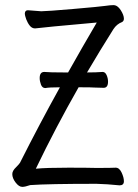

<svg xmlns="http://www.w3.org/2000/svg" viewBox="-20 -723 540 750"><path d="M67 7Q54 7 41 -10Q28 -27 28 -43Q28 -56 43 -70Q54 -81 58 -87Q133 -236 214 -382Q172 -382 157 -379Q145 -379 140 -392.5Q135 -406 135 -418Q135 -442 153 -442Q174 -440 231 -440H246Q301 -538 358 -635Q145 -616 117 -612Q105 -612 96.5 -622.5Q88 -633 82.5 -647.5Q77 -662 77 -671Q78 -683 89 -683L141 -679Q162 -679 266.5 -688Q371 -697 391 -700Q411 -703 423 -703Q439 -703 451.5 -683.5Q464 -664 464 -650Q464 -641 457 -637Q436 -629 423 -609Q370 -525 320 -440Q355 -440 381 -442Q391 -442 396.5 -429.5Q402 -417 402 -404Q402 -380 385 -380Q365 -380 349 -381Q337 -382 301 -382H287Q197 -224 120 -64Q161 -68 248 -68Q321 -68 356 -67Q418 -67 432 -68Q446 -68 455 -49Q464 -30 464 -15Q464 1 447 1Q398 -4 357 -5Q168 -5 98 0Q78 7 67 7Z"/></svg>

Font: LXGW WenKai Mono TC
Style: Regular
Weight: 400
Designer: LXGW / Fontworks Inc.
Foundry: LXGW / Fontworks Inc.
Version: Version 1.330